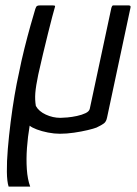

<svg xmlns="http://www.w3.org/2000/svg" viewBox="-20 -492 509 712"><path d="M202 4Q181 4 158 -0.5Q135 -5 116.5 -12Q98 -19 90 -26Q83 15 80 56.5Q77 98 79.5 135.5Q82 173 92 200Q70 200 49 200Q28 200 12 200Q6 182 5.5 145Q5 108 9 60Q13 12 19.5 -39.5Q26 -91 34 -138Q42 -185 50 -220Q59 -266 70.5 -312Q82 -358 93 -397Q104 -436 111 -459Q114 -468 117.5 -470Q121 -472 129 -472H172Q180 -472 183 -471Q186 -470 182 -460Q180 -454 173.5 -429Q167 -404 158 -368Q149 -332 139.5 -292Q130 -252 122 -216Q113 -173 111 -147.5Q109 -122 113 -99Q124 -79 150 -67Q176 -55 204 -55Q213 -55 230 -56.5Q247 -58 265.5 -62Q284 -66 297.5 -72.5Q311 -79 313 -89L393 -463Q394 -466 395.5 -469Q397 -472 400 -472H457Q460 -472 462.5 -470.5Q465 -469 464 -464L377 -56Q374 -41 365.5 -34.5Q357 -28 338 -19Q328 -15 305 -9.5Q282 -4 254.5 0Q227 4 202 4Z"/></svg>

Font: Glory
Style: Italic
Weight: 400
Italic angle: -12°
Designer: Robert Leuschke
Foundry: Robert Leuschke
Version: Version 1.011